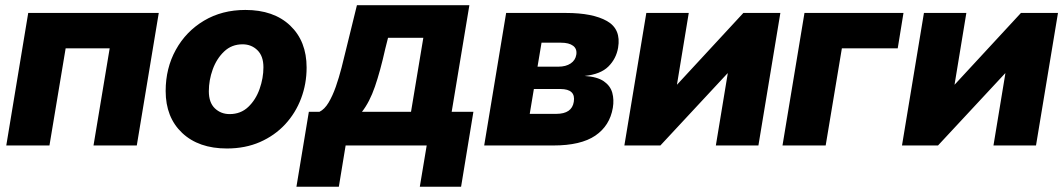

<svg xmlns="http://www.w3.org/2000/svg" viewBox="-20 -566 4140 747"><path d="M597.7 -515.6 512.2 0H343.8L406.7 -377.9H235.4L172.4 0H4.4L89.8 -515.6Z M862.8 11.7Q752.9 11.7 688.7 -48.8Q624.5 -109.4 624.5 -211.9Q624.5 -300.8 664.1 -372.3Q703.6 -443.8 773.7 -485.6Q843.8 -527.3 934.6 -527.3Q1044.9 -527.3 1108.9 -466.6Q1172.9 -405.8 1172.9 -303.2Q1172.9 -239.7 1151.4 -182.9Q1129.9 -126 1089.4 -82.3Q1048.8 -38.6 991.5 -13.4Q934.1 11.7 862.8 11.7ZM873.5 -122.1Q916.5 -122.1 945.8 -149.9Q975.1 -177.7 990 -220Q1004.9 -262.2 1004.9 -304.2Q1004.9 -348.1 981.4 -370.8Q958 -393.6 923.8 -393.6Q881.3 -393.6 852.1 -365.7Q822.8 -337.9 807.6 -295.9Q792.5 -253.9 792.5 -210.9Q792.5 -167 815.9 -144.5Q839.4 -122.1 873.5 -122.1Z M1133.3 160.6 1181.6 -130.9H1222.7Q1242.7 -140.6 1258.3 -166.7Q1273.9 -192.9 1286.4 -228.3Q1298.8 -263.7 1308.8 -302.5Q1318.8 -341.3 1327.1 -376.5L1368.7 -545.9H1806.2L1737.3 -130.9H1821.8L1773.9 160.6H1613.3L1640.1 0H1324.7L1298.3 160.6ZM1388.2 -130.9H1579.1L1627 -418.9H1489.7L1479 -376.5Q1459.5 -289.1 1438.7 -229Q1418 -168.9 1388.2 -130.9Z M1863.8 0 1949.2 -515.6H2181.6Q2286.1 -515.6 2341.6 -484.1Q2397 -452.6 2384.8 -380.4Q2377.4 -337.4 2346.9 -307.1Q2316.4 -276.9 2254.4 -270.5Q2303.2 -267.6 2328.9 -250Q2354.5 -232.4 2362.1 -205.3Q2369.6 -178.2 2364.3 -146.5Q2352.5 -76.7 2296.1 -38.3Q2239.7 0 2132.8 0ZM2041 -123H2144Q2205.1 -123 2212.4 -169.9Q2220.7 -219.7 2160.2 -219.7H2057.1ZM2071.3 -306.6H2152.3Q2181.6 -306.6 2200.2 -319.1Q2218.8 -331.5 2222.2 -353.5Q2225.6 -376 2209.7 -387.9Q2193.8 -399.9 2162.1 -399.9H2086.9Z M2930.7 0H2765.1L2811.5 -280.8H2810.5L2549.3 0H2409.2L2494.6 -515.6H2659.7L2613.8 -236.8H2614.3L2872.1 -515.6H3016.1Z M3495.1 -515.6 3472.7 -377.9H3255.4L3192.4 0H3024.4L3109.9 -515.6Z M4010.7 0H3845.2L3891.6 -280.8H3890.6L3629.4 0H3489.3L3574.7 -515.6H3739.7L3693.8 -236.8H3694.3L3952.1 -515.6H4096.2Z"/></svg>

Font: Inter Display ExtraBold
Style: Italic
Weight: 800
Italic angle: -9.39999°
Designer: Rasmus Andersson
Foundry: rsms
Version: Version 4.000;git-a52131595